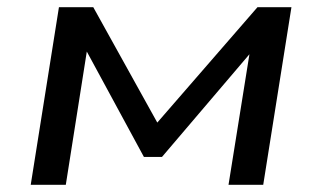

<svg xmlns="http://www.w3.org/2000/svg" viewBox="-20 -511 890 531"><path d="M65 0 143 -491H238L415 -172L692 -491H786L708 0H612L674 -387H692L428 -77H378L210 -387H223L162 0Z"/></svg>

Font: Nunito Sans 10pt Expanded Medium
Style: Italic
Weight: 500
Width: 7
Italic angle: -9°
Designer: Vernon Adams
Foundry: Vernon Adams
Version: Version 3.101;gftools[0.9.27]